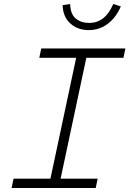

<svg xmlns="http://www.w3.org/2000/svg" viewBox="-20 -943 649 963"><path d="M38 0 48 -47H233L362 -653H177L187 -700H609L599 -653H413L284 -47H470L460 0ZM425 -792Q370 -792 333 -825Q296 -858 294 -917L332 -923Q333 -873 359.5 -850.5Q386 -828 427 -828Q508 -828 548 -923L586 -911Q563 -856 521 -824Q479 -792 425 -792Z"/></svg>

Font: Red Hat Mono
Style: Italic
Weight: 300
Italic angle: -12°
Monospace: yes
Designer: Pentagram, MCKL
Foundry: Pentagram, MCKL
Version: Version 1.023